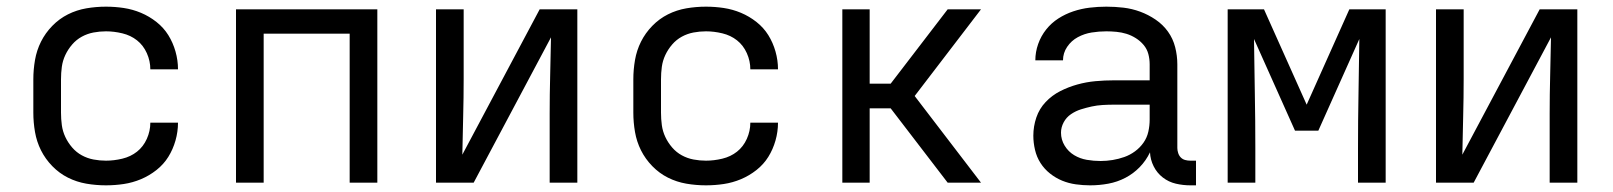

<svg xmlns="http://www.w3.org/2000/svg" viewBox="-20 -548 4840 576"><path d="M298 8Q268 8 239 3Q210 -2 184 -15Q158 -28 137 -49.5Q116 -71 103 -97Q90 -123 85 -152Q80 -181 80 -210V-310Q80 -339 85 -368Q90 -397 103 -423Q116 -449 137 -470.5Q158 -492 184 -505Q210 -518 239 -523Q268 -528 298 -528Q325 -528 351.5 -524Q378 -520 403 -509.5Q428 -499 449.5 -482Q471 -465 485 -442.5Q499 -420 506.5 -393.5Q514 -367 514 -340Q514 -340 514 -340Q514 -340 514 -340H431Q431 -340 431 -340Q431 -340 431 -340Q431 -365 420.5 -388.5Q410 -412 391 -427Q372 -442 347 -448Q322 -454 298 -454Q279 -454 260.5 -450.5Q242 -447 225.5 -438Q209 -429 196.5 -414.5Q184 -400 176 -383Q168 -366 165.5 -347.5Q163 -329 163 -310V-210Q163 -191 165.5 -172.5Q168 -154 176 -137Q184 -120 196.5 -105.5Q209 -91 225.5 -82Q242 -73 260.5 -69.5Q279 -66 298 -66Q322 -66 347 -72Q372 -78 391 -93Q410 -108 420.5 -131.5Q431 -155 431 -180Q431 -180 431 -180Q431 -180 431 -180H514Q514 -180 514 -180Q514 -180 514 -180Q514 -153 506.5 -126.5Q499 -100 485 -77.5Q471 -55 449.5 -38Q428 -21 403 -10.5Q378 0 351.5 4Q325 8 298 8Z M688 0V-520H1112V0H1029V-447H771V0Z M1288 0V-520H1371V-312Q1371 -255 1369.5 -198Q1368 -141 1367 -84L1599 -520H1712V0H1629V-208Q1629 -265 1630.5 -322Q1632 -379 1633 -436L1401 0Z M2098 8Q2068 8 2039 3Q2010 -2 1984 -15Q1958 -28 1937 -49.5Q1916 -71 1903 -97Q1890 -123 1885 -152Q1880 -181 1880 -210V-310Q1880 -339 1885 -368Q1890 -397 1903 -423Q1916 -449 1937 -470.5Q1958 -492 1984 -505Q2010 -518 2039 -523Q2068 -528 2098 -528Q2125 -528 2151.5 -524Q2178 -520 2203 -509.5Q2228 -499 2249.5 -482Q2271 -465 2285 -442.5Q2299 -420 2306.5 -393.5Q2314 -367 2314 -340Q2314 -340 2314 -340Q2314 -340 2314 -340H2231Q2231 -340 2231 -340Q2231 -340 2231 -340Q2231 -365 2220.5 -388.5Q2210 -412 2191 -427Q2172 -442 2147 -448Q2122 -454 2098 -454Q2079 -454 2060.5 -450.5Q2042 -447 2025.5 -438Q2009 -429 1996.5 -414.5Q1984 -400 1976 -383Q1968 -366 1965.5 -347.5Q1963 -329 1963 -310V-210Q1963 -191 1965.5 -172.5Q1968 -154 1976 -137Q1984 -120 1996.5 -105.5Q2009 -91 2025.5 -82Q2042 -73 2060.5 -69.5Q2079 -66 2098 -66Q2122 -66 2147 -72Q2172 -78 2191 -93Q2210 -108 2220.5 -131.5Q2231 -155 2231 -180Q2231 -180 2231 -180Q2231 -180 2231 -180H2314Q2314 -180 2314 -180Q2314 -180 2314 -180Q2314 -153 2306.5 -126.5Q2299 -100 2285 -77.5Q2271 -55 2249.5 -38Q2228 -21 2203 -10.5Q2178 0 2151.5 4Q2125 8 2098 8Z M2507 0V-520H2589V-297H2652L2823 -520H2923L2724 -260L2923 0H2823L2652 -223H2589V0Z M3251 8Q3251 8 3251 8Q3251 8 3250 8Q3229 8 3207.5 5Q3186 2 3166.5 -6Q3147 -14 3130 -27.5Q3113 -41 3101.5 -59Q3090 -77 3085 -98.5Q3080 -120 3080 -141Q3080 -169 3089 -195.5Q3098 -222 3117 -242Q3136 -262 3160.5 -274.5Q3185 -287 3212 -294.5Q3239 -302 3266.5 -304.5Q3294 -307 3321 -307H3429V-355Q3429 -371 3425 -386Q3421 -401 3411 -413Q3401 -425 3387.5 -433.5Q3374 -442 3359.5 -446.5Q3345 -451 3329.5 -452.5Q3314 -454 3299 -454Q3277 -454 3255 -450.5Q3233 -447 3213.5 -436.5Q3194 -426 3181.5 -407.5Q3169 -389 3169 -367Q3169 -367 3169 -367Q3169 -367 3169 -367H3086Q3086 -367 3086 -367Q3086 -367 3086 -367Q3086 -392 3094.5 -416Q3103 -440 3118.5 -459.5Q3134 -479 3155 -492.5Q3176 -506 3200 -514Q3224 -522 3249 -525Q3274 -528 3299 -528Q3325 -528 3350.5 -525Q3376 -522 3400.5 -513Q3425 -504 3447 -489Q3469 -474 3484 -453Q3499 -432 3505.5 -406.5Q3512 -381 3512 -355V-104Q3512 -97 3514.5 -89Q3517 -81 3522.5 -75.5Q3528 -70 3535.5 -68Q3543 -66 3551 -66H3568V8H3551Q3529 8 3507.5 3Q3486 -2 3468.5 -15.5Q3451 -29 3441 -49Q3431 -69 3430 -91Q3418 -66 3399 -46.5Q3380 -27 3356 -14.5Q3332 -2 3305 3Q3278 8 3251 8ZM3282 -65Q3300 -65 3318 -68Q3336 -71 3353 -77Q3370 -83 3385 -94Q3400 -105 3410.5 -120Q3421 -135 3425 -153Q3429 -171 3429 -189V-234H3321Q3305 -234 3288 -233Q3271 -232 3255 -228.5Q3239 -225 3223 -220Q3207 -215 3193 -205.5Q3179 -196 3171 -181Q3163 -166 3163 -150Q3163 -129 3174 -111Q3185 -93 3202.5 -82.5Q3220 -72 3240.5 -68.5Q3261 -65 3282 -65Z M3663 0V-520H3772L3900 -234L4028 -520H4137V0H4054V-104Q4054 -186 4055.5 -267.5Q4057 -349 4058 -431L3935 -156H3865L3742 -431Q3743 -349 3744.5 -267.5Q3746 -186 3746 -104V0Z M4288 0V-520H4371V-312Q4371 -255 4369.5 -198Q4368 -141 4367 -84L4599 -520H4712V0H4629V-208Q4629 -265 4630.5 -322Q4632 -379 4633 -436L4401 0Z"/></svg>

Font: Iosevka Meiseki Sans
Style: Regular
Weight: 400
Monospace: yes
Designer: Belleve Invis
Foundry: Belleve Invis
Version: Version 11.2.6; ttfautohint (v1.8.4)